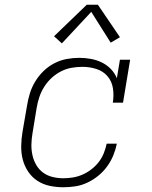

<svg xmlns="http://www.w3.org/2000/svg" viewBox="-20 -782 640 810"><path d="M247 8Q218 8 189.5 2Q161 -4 137.5 -19.5Q114 -35 98.5 -58.5Q83 -82 76 -109Q69 -136 69.5 -166Q70 -196 75 -226L94 -336Q98 -362 106 -388Q114 -414 128.5 -438Q143 -462 163.5 -482Q184 -502 209 -515Q234 -528 261 -533Q288 -538 314 -538Q339 -538 363.5 -533.5Q388 -529 409.5 -518.5Q431 -508 447.5 -491Q464 -474 473 -452L486 -530H529L499 -349H456Q461 -379 456.5 -409Q452 -439 433.5 -460.5Q415 -482 386.5 -491Q358 -500 328 -500Q305 -500 282 -496Q259 -492 237.5 -481Q216 -470 198 -453.5Q180 -437 167 -416.5Q154 -396 146.5 -374Q139 -352 135 -329L117 -219Q113 -196 112.5 -172.5Q112 -149 117 -127Q122 -105 133 -86Q144 -67 161.5 -54Q179 -41 201.5 -35.5Q224 -30 247 -30Q268 -30 288.5 -33.5Q309 -37 328.5 -45.5Q348 -54 366 -68Q384 -82 397 -99Q410 -116 418 -136Q426 -156 430 -176H473Q468 -151 458 -126.5Q448 -102 432 -80Q416 -58 394.5 -40.5Q373 -23 348.5 -11.5Q324 0 298.5 4Q273 8 247 8ZM241 -599 208 -629 346 -762H393L486 -625L447 -602L365 -732Z"/></svg>

Font: Iosevka Slab XLtExObl
Style: Regular
Weight: 200
Width: 7
Italic angle: -9°
Monospace: yes
Designer: Belleve Invis
Foundry: Belleve Invis
Version: Version 11.1.1; ttfautohint (v1.8.3)